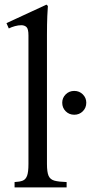

<svg xmlns="http://www.w3.org/2000/svg" viewBox="-20 -810 398 830"><path d="M183 -101Q183 -66 190 -50Q197 -34 215.5 -29Q234 -24 268 -23V0H43V-23Q65 -24 78 -29Q91 -34 97 -50Q103 -66 103 -101V-657Q103 -685 94.5 -693Q86 -701 72 -701Q59 -701 44.5 -697Q30 -693 18 -687L8 -710L181 -790L187 -784Q186 -776 184.5 -741Q183 -706 183 -658ZM301 -314Q279 -314 264 -329Q249 -344 249 -366Q249 -387 264 -402Q279 -417 301 -417Q323 -417 338 -402Q353 -387 353 -366Q353 -344 338 -329Q323 -314 301 -314Z"/></svg>

Font: Bona Nova SC
Style: Regular
Weight: 400
Designer: Mateusz Machalski
Foundry: Capitalics
Version: Version 4.001; ttfautohint (v1.8.4.7-5d5b)